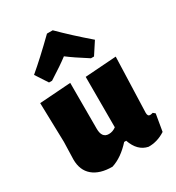

<svg xmlns="http://www.w3.org/2000/svg" viewBox="-182 -862 900 983"><g transform="rotate(-30 268.0 -371.0)"><path d="M130 -530 83 -602Q152 -660 246 -752H280Q350 -682 443 -602L396 -530H378Q302 -578 263 -608Q224 -578 148 -530ZM196 6Q122 6 81.5 -28Q41 -62 41 -126L44 -229L38 -461L223 -474V-203Q223 -148 264 -148Q287 -148 307 -163V-461L492 -474L481 -148Q481 -127 495 -127Q502 -127 512 -130L524 -120L507 -20Q459 11 407 10Q348 -2 323 -74H311Q256 -13 196 6Z"/></g></svg>

Font: Alegreya Sans SC Black
Style: Regular
Weight: 900
Designer: Juan Pablo del Peral
Foundry: Huerta Tipografica
Version: Version 2.007